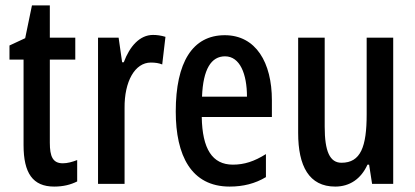

<svg xmlns="http://www.w3.org/2000/svg" viewBox="-20 -679 1534 709"><path d="M212 -76C175 -76 164 -101 164 -152V-459H258V-540H164V-659H98L73 -538L15 -511V-459H67V-143C67 -40 101 10 180 10C214 10 241 3 265 -9V-88C247 -81 229 -76 212 -76Z M545 -550C496 -550 459 -508 437 -449H431L418 -540H342V0H440V-280C439 -378 478 -448 537 -448C553 -448 567 -446 579 -441L591 -543C574 -548 560 -550 545 -550Z M810 -549C691 -549 629 -449 629 -267C629 -105 686 10 828 10C878 10 922 -1 962 -25V-110C919 -83 882 -71 840 -71C764 -71 727 -129 725 -247H984V-309C984 -448 925 -549 810 -549ZM811 -471C866 -471 892 -406 892 -322H726C730 -424 760 -471 811 -471Z M1432 -540H1334V-257C1334 -137 1312 -78 1241 -78C1198 -78 1179 -120 1179 -211V-540H1081V-188C1081 -66 1121 10 1218 10C1271 10 1313 -18 1337 -71H1343L1354 0H1432Z"/></svg>

Font: Noto Sans Bengali ExtraCondensed Medium
Style: Regular
Weight: 500
Width: 2
Designer: Joana Ranito - Universal Thirst; Jelle Bosma - Monotype Design Team
Foundry: Universal Thirst ehf.
Version: Version 3.000